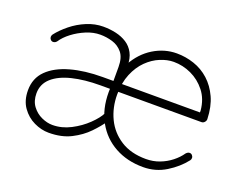

<svg xmlns="http://www.w3.org/2000/svg" viewBox="-88 -678 1072 851"><g transform="rotate(20 447.5 -252.5)"><path d="M270 -515Q302 -515 330.5 -508.5Q359 -502 381.5 -487.5Q404 -473 417 -448.5Q430 -424 430 -388V-252L394 -251V-370Q394 -414 375 -437Q356 -460 327.5 -468.5Q299 -477 270 -477Q237 -477 203.5 -463Q170 -449 142.5 -428Q115 -407 100 -384Q93 -375 83 -375Q76 -375 71 -380.5Q66 -386 66 -393Q66 -396 67 -399Q68 -402 70 -405Q91 -432 122.5 -457.5Q154 -483 192.5 -499Q231 -515 270 -515ZM202 10Q167 10 132.5 -6.5Q98 -23 75 -55.5Q52 -88 52 -136Q52 -193 89.5 -230Q127 -267 193 -285.5Q259 -304 344 -304H812L802 -295V-313Q797 -366 768.5 -402Q740 -438 700 -456.5Q660 -475 617 -475Q587 -475 554 -461.5Q521 -448 493 -420.5Q465 -393 447.5 -351Q430 -309 430 -253Q430 -192 454.5 -141Q479 -90 527.5 -59Q576 -28 647 -28Q681 -28 711 -39.5Q741 -51 765 -70Q789 -89 804 -111Q812 -120 821 -120Q828 -120 833 -114.5Q838 -109 838 -102Q838 -95 834 -90Q803 -50 754.5 -20Q706 10 647 10Q572 10 514 -22Q456 -54 423.5 -112.5Q391 -171 391 -250Q391 -334 423.5 -393Q456 -452 507.5 -483.5Q559 -515 617 -515Q659 -515 699 -501.5Q739 -488 770.5 -459.5Q802 -431 821.5 -388.5Q841 -346 843 -287Q843 -279 837 -272.5Q831 -266 823 -266H346Q272 -266 214.5 -252Q157 -238 124.5 -209Q92 -180 92 -136Q92 -100 110 -76Q128 -52 154.5 -40Q181 -28 206 -28Q250 -28 291.5 -49.5Q333 -71 364.5 -101.5Q396 -132 408 -157L430 -125Q412 -98 381.5 -66.5Q351 -35 307 -12.5Q263 10 202 10Z"/></g></svg>

Font: Quicksand Light Light
Style: Regular
Weight: 300
Version: Version 3.006